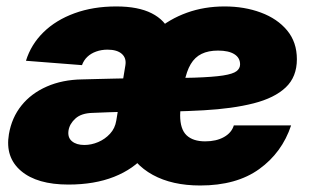

<svg xmlns="http://www.w3.org/2000/svg" viewBox="-20 -567 970 599"><path d="M193.4 8.8Q95.7 8.8 45.7 -33.7Q-4.4 -76.2 7.8 -148.4Q16.6 -200.2 47.1 -238Q77.6 -275.9 126.2 -297.1Q174.8 -318.4 236.3 -319.3Q261.7 -319.8 286.9 -320.6Q312 -321.3 337.2 -321.8Q362.3 -322.3 387.2 -322.8L369.6 -217.8Q344.2 -217.8 319.1 -216.8Q293.9 -215.8 268.6 -214.8Q233.9 -213.9 215.6 -197.5Q197.3 -181.2 193.8 -160.2Q190.4 -138.2 204.3 -126.5Q218.3 -114.7 243.2 -114.7Q265.1 -114.7 286.4 -123.8Q307.6 -132.8 323.2 -149.7Q338.9 -166.5 342.8 -190.9L371.1 -362.8Q375 -385.7 360.1 -398.9Q345.2 -412.1 315.4 -412.1Q296.4 -412.1 280 -406.2Q263.7 -400.4 252.4 -389.6Q241.2 -378.9 235.8 -363.8L61 -377.4Q76.7 -428.2 115.5 -466.3Q154.3 -504.4 212.4 -525.6Q270.5 -546.9 342.8 -546.9Q411.1 -546.9 453.1 -525.6Q495.1 -504.4 511.2 -464.6Q527.3 -424.8 518.1 -369.6L489.7 -200.7L481.9 -190.9Q472.2 -128.9 434.6 -84.2Q397 -39.6 335.9 -15.4Q274.9 8.8 193.4 8.8ZM604.5 11.7Q517.1 11.7 456.5 -21.5Q396 -54.7 369.6 -117.4Q343.3 -180.2 357.9 -268.6Q368.2 -332 396 -383.3Q423.8 -434.6 466.3 -471.2Q508.8 -507.8 563 -527.3Q617.2 -546.9 680.7 -546.9Q742.7 -546.9 793.9 -527.8Q845.2 -508.8 875.7 -472.2Q906.2 -435.5 906.2 -382.3Q906.2 -327.1 871.3 -294.2Q836.4 -261.2 771.2 -244.6Q706.1 -228 615 -222.9Q523.9 -217.8 411.1 -217.8L429.2 -322.8Q526.4 -322.8 585.7 -324.7Q645 -326.7 676 -331.5Q707 -336.4 718 -345Q729 -353.5 729 -366.2Q729 -386.7 711.2 -397.9Q693.4 -409.2 660.2 -409.2Q629.9 -409.2 608.9 -398.9Q587.9 -388.7 575 -366.9Q562 -345.2 555.2 -309.6Q553.2 -297.9 550 -278.3Q546.9 -258.8 544.4 -239.3Q542 -219.7 542 -207.5Q542 -164.1 562 -145Q582 -126 620.1 -126Q654.8 -126 678.7 -139.4Q702.6 -152.8 709.5 -175.8H888.2Q859.9 -90.8 788.8 -39.6Q717.8 11.7 604.5 11.7Z"/></svg>

Font: Inter 18pt Black
Style: Italic
Weight: 900
Italic angle: -9.3988°
Designer: Rasmus Andersson
Foundry: rsms
Version: Version 4.001;git-66647c0bb